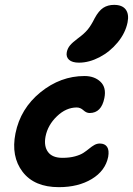

<svg xmlns="http://www.w3.org/2000/svg" viewBox="-20 -793 549 793"><path d="M306.2 -534.2Q278.3 -534.2 265.1 -546.1Q252 -558.1 255.9 -578.1Q259.3 -593.8 269.3 -605.7Q279.3 -617.7 300.8 -633.8Q327.1 -652.8 341.8 -670.4Q356.4 -688 371.1 -717.8Q387.7 -748.5 406.5 -760.7Q425.3 -772.9 451.2 -772.9Q484.9 -772.9 499.3 -753.7Q513.7 -734.4 506.8 -700.2Q498 -656.7 466.1 -617.9Q434.1 -579.1 390.9 -556.6Q347.7 -534.2 306.2 -534.2ZM223.1 -20Q121.6 -20 73.2 -83.5Q24.9 -147 43.9 -242.2Q64.5 -344.7 147.2 -411.9Q230 -479 329.1 -479Q370.1 -479 395 -455.3Q419.9 -431.6 411.1 -388.2Q398.9 -326.2 350.1 -326.2Q336.9 -326.2 324.5 -337.6Q312 -349.1 296.9 -349.1Q252.9 -349.1 215.1 -312.7Q177.2 -276.4 168 -229Q160.6 -189 178.5 -165Q196.3 -141.1 237.8 -141.1Q267.1 -141.1 289.6 -147.2Q312 -153.3 325.2 -162.1Q338.4 -170.9 348.6 -179.4Q358.9 -188 369.6 -194.1Q380.4 -200.2 392.1 -200.2Q413.1 -200.2 422.4 -186.3Q431.6 -172.4 426.8 -145Q415 -87.4 359.1 -53.7Q303.2 -20 223.1 -20Z"/></svg>

Font: Shantell Sans Irregular
Style: Italic
Weight: 600
Italic angle: -11.31°
Designer: Stephen Nixon, Anya Danilova, Shantell Martin
Foundry: Arrow Type
Version: Version 1.006;[9816181b4]